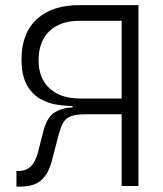

<svg xmlns="http://www.w3.org/2000/svg" viewBox="-20 -713 626 736"><path d="M43 2.4V-57.6H51.3Q79.6 -57.6 98.4 -75.4Q117.2 -93.3 127.9 -137.7L145.5 -207.5Q159.7 -264.2 189.7 -282.2Q219.7 -300.3 258.3 -301.3V-306.6Q233.9 -306.6 200.7 -311.3Q167.5 -315.9 136 -333Q104.5 -350.1 83.5 -386.5Q62.5 -422.9 62.5 -486.3Q62.5 -585.4 121.1 -639.4Q179.7 -693.4 285.2 -693.4H510.7V0H446.3V-274.9H306.6Q268.6 -274.9 249.3 -266.4Q230 -257.8 220.9 -240.5Q211.9 -223.1 204.6 -195.8L179.7 -99.6Q166.5 -47.9 138.7 -22.7Q110.8 2.4 57.1 2.4ZM446.3 -335.4V-633.3H285.2Q211.4 -633.3 169.7 -594Q127.9 -554.7 127.9 -481.9Q127.9 -413.1 169.7 -374.5Q211.4 -335.9 285.2 -335.4Z"/></svg>

Font: CaskaydiaMono NF Light
Style: Regular
Weight: 300
Designer: Aaron Bell
Foundry: Saja Typeworks
Version: Version 2111.001; ttfautohint (v1.8.4);Nerd Fonts 3.1.1